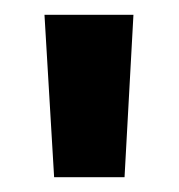

<svg xmlns="http://www.w3.org/2000/svg" viewBox="-20 -775 241 259"><path d="M53 -536 40 -755H160L148 -536Z"/></svg>

Font: DM Sans ExtraBold
Style: Regular
Weight: 800
Designer: Colophon Foundry, Jonny Pinhorn
Foundry: Colophon Foundry
Version: Version 4.004; ttfautohint (v1.8.4.7-5d5b)